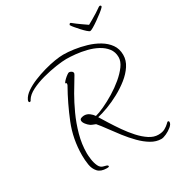

<svg xmlns="http://www.w3.org/2000/svg" viewBox="-242 -963 1046 1119"><g transform="rotate(-30 281.5 -404.0)"><path d="M594 -830Q600 -830 601.5 -825Q603 -820 598 -816Q590 -807 572 -793Q554 -779 533.5 -764.5Q513 -750 496 -740Q479 -730 473 -730Q468 -730 455 -741.5Q442 -753 428 -768.5Q414 -784 402.5 -797.5Q391 -811 389 -816Q385 -818 387 -821Q387 -825 391.5 -828Q396 -831 401 -826Q423 -808 449 -790Q475 -772 485 -765Q494 -770 513.5 -781Q533 -792 553.5 -805Q574 -818 586 -827Q591 -830 594 -830ZM518 22Q484 22 451 2.5Q418 -17 387 -48.5Q356 -80 328 -116Q300 -152 275.5 -186Q251 -220 231 -243Q224 -246 212 -250.5Q200 -255 195 -260Q186 -266 175.5 -279.5Q165 -293 165 -304Q165 -315 176 -318.5Q187 -322 195 -322Q214 -322 229.5 -310.5Q245 -299 254 -285Q278 -291 314 -307.5Q350 -324 389.5 -348Q429 -372 463 -400.5Q497 -429 518.5 -458.5Q540 -488 540 -516Q540 -551 520.5 -576Q501 -601 470 -617.5Q439 -634 402.5 -643Q366 -652 331 -655.5Q296 -659 270 -659Q243 -659 199.5 -652.5Q156 -646 109 -633.5Q62 -621 24.5 -602Q-13 -583 -28 -558Q-29 -555 -31.5 -551.5Q-34 -548 -39 -548Q-42 -548 -43.5 -551Q-45 -554 -45 -556Q-45 -558 -44 -561Q-43 -564 -42 -566Q-31 -589 -3.5 -608Q24 -627 60.5 -642Q97 -657 136 -668Q175 -679 209.5 -684.5Q244 -690 267 -690Q298 -690 337.5 -684.5Q377 -679 418 -667Q459 -655 493.5 -634.5Q528 -614 549 -584.5Q570 -555 570 -514Q570 -477 548 -443.5Q526 -410 491 -382Q456 -354 414.5 -331.5Q373 -309 333 -294Q293 -279 262 -272Q276 -249 297 -215.5Q318 -182 343 -146Q368 -110 396.5 -78.5Q425 -47 455 -27.5Q485 -8 515 -8Q543 -8 560.5 -18Q578 -28 588 -38Q598 -48 600 -48Q608 -48 608 -40Q608 -26 590.5 -11.5Q573 3 552 12.5Q531 22 518 22ZM157 11Q117 11 98 -10Q79 -31 74 -62.5Q69 -94 69 -126Q69 -235 108.5 -333Q148 -431 200 -523Q202 -527 202 -530Q202 -535 201.5 -536Q201 -537 200 -537Q192 -537 196.5 -544Q201 -551 211 -560.5Q221 -570 231 -577Q241 -584 245 -584Q253 -584 261 -578.5Q269 -573 269 -564Q269 -560 252 -533Q235 -506 209.5 -462Q184 -418 158.5 -362.5Q133 -307 116 -245.5Q99 -184 99 -123Q99 -107 102.5 -81Q106 -55 116 -33.5Q126 -12 147 -8Q152 -7 162 -4Q172 -1 173 6Q171 10 166 10.5Q161 11 157 11Z"/></g></svg>

Font: Licorice
Style: Regular
Weight: 400
Designer: Robert E. Leuschke
Foundry: Robert E. Leuschke
Version: Version 1.010; ttfautohint (v1.8.3)